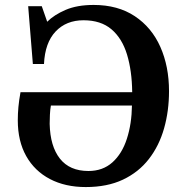

<svg xmlns="http://www.w3.org/2000/svg" viewBox="-20 -744 755 777"><path d="M327 13Q244 13 182 -19.5Q120 -52 86 -112.5Q52 -173 52 -257Q52 -284 54.5 -311Q57 -338 63 -371H515Q514 -458 494 -523.5Q474 -589 431 -625.5Q388 -662 318 -662Q248 -662 205 -616.5Q162 -571 158 -485H113L94 -719H149L171 -656Q199 -684 245.5 -704Q292 -724 359 -724Q457 -724 525.5 -678.5Q594 -633 629 -554Q664 -475 664 -375Q664 -295 644 -224.5Q624 -154 582.5 -100.5Q541 -47 477.5 -17Q414 13 327 13ZM338 -52Q396 -52 435 -87Q474 -122 493.5 -182.5Q513 -243 514 -317H186Q183 -301 182 -280Q181 -259 181 -243Q183 -152 222.5 -102Q262 -52 338 -52Z"/></svg>

Font: Literata 36pt SemiBold
Style: Regular
Weight: 600
Designer: Latin by Veronika Burian and Jose Scaglione. Greek by Irene Vlachou. Cyrillic by Vera Evstafieva.
Foundry: TypeTogether
Version: Version 3.002